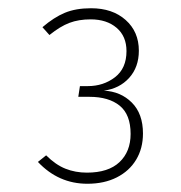

<svg xmlns="http://www.w3.org/2000/svg" viewBox="-20 -762 440 466"><path d="M201 -742Q253 -742 285 -713.5Q317 -685 317 -639Q317 -599 293.5 -573Q270 -547 232 -542Q273 -540 300 -513Q327 -486 327 -438Q327 -402 310.5 -374.5Q294 -347 263.5 -331.5Q233 -316 192 -316Q122 -316 72 -369L92 -385Q115 -362 139 -352.5Q163 -343 191 -343Q243 -343 270 -368.5Q297 -394 297 -437Q297 -484 270.5 -505.5Q244 -527 197 -527H170L174 -553H193Q231 -553 259 -574.5Q287 -596 287 -638Q287 -674 263 -694.5Q239 -715 200 -715Q171 -715 148.5 -706.5Q126 -698 100 -677L83 -696Q111 -720 137.5 -731Q164 -742 201 -742Z"/></svg>

Font: Firava
Style: Regular
Weight: 400
Designer: Carrois Corporate & Edenspiekermann AG
Foundry: Greg Finn Gibson
Version: Version 5.000